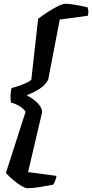

<svg xmlns="http://www.w3.org/2000/svg" viewBox="-20 -821 486 1012"><path d="M126 171Q113 171 92 158.5Q71 146 49 127Q27 108 11 91L115 -232Q102 -252 78 -264.5Q54 -277 38 -280Q35 -298 35.5 -318.5Q36 -339 41 -357Q58 -361 77 -367.5Q96 -374 114 -382Q132 -390 145 -400L181 -722Q203 -739 231.5 -757.5Q260 -776 285.5 -788.5Q311 -801 325 -801Q342 -801 361.5 -798Q381 -795 402 -791Q423 -787 441 -783Q443 -779 445 -768.5Q447 -758 443 -738L295 -718L234 -401Q219 -372 186.5 -351.5Q154 -331 124 -321L123 -317Q137 -311 156 -297Q175 -283 188.5 -265.5Q202 -248 202 -230L128 86L278 106Q274 125 269 136.5Q264 148 259 153Q231 158 192 164.5Q153 171 126 171Z"/></svg>

Font: Texturina 12pt ExtraBold
Style: Italic
Weight: 800
Italic angle: -11°
Designer: Guillermo Torres Carreño
Foundry: Omnibus-Type
Version: Version 1.002